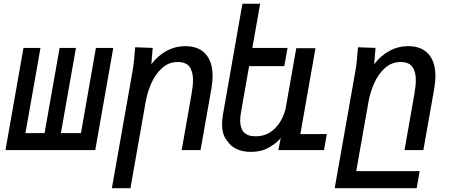

<svg xmlns="http://www.w3.org/2000/svg" viewBox="-20 -808 2440 1034"><path d="M493 0H9.5L106.5 -550H198L117 -91H220L301 -550H389L308 -91H416L496.5 -550H590Z M708 -553.5 802.5 -550 795 -462Q832 -510 878.5 -534.8Q925 -559.5 977 -559.5Q1050 -559.5 1087.5 -517Q1125 -474.5 1125 -398Q1125 -369.5 1118.5 -330.5L1060 0H958.5L1011 -298Q1019.5 -349 1019.5 -376Q1019.5 -422 1000.8 -448Q982 -474 937.5 -474Q889.5 -474 853.5 -442Q817.5 -410 795.5 -360.8Q773.5 -311.5 764 -257L682.5 205.5H582.5L692.5 -417.5Q698.5 -451 701.5 -479.5Q704.5 -508 708 -553.5Z M1206 -46.5Q1176 -78.5 1176 -139.5Q1176 -163 1180.5 -190L1285.5 -788H1381L1339 -550H1528.5L1511 -452H1321.5L1278 -204Q1273.5 -179.5 1273.5 -158.5Q1273.5 -117.5 1293.2 -95.8Q1313 -74 1356.5 -74Q1418 -74 1459.2 -115Q1500.5 -156 1517.5 -219.5L1575.5 -548.5H1679L1597.5 -86H1740L1725 0H1479L1492 -65Q1468 -35.5 1427 -12.8Q1386 10 1332.5 10Q1288 10 1256 -4.5Q1224 -19 1206 -46.5Z M1908 -553.5 2002.5 -550 1995 -462Q2032 -510 2078.5 -534.8Q2125 -559.5 2177 -559.5Q2250 -559.5 2287.5 -517Q2325 -474.5 2325 -398Q2325 -369.5 2318.5 -330.5L2260 0H2158.5L2211 -298Q2219.5 -349 2219.5 -376Q2219.5 -422 2200.8 -448Q2182 -474 2137.5 -474Q2089.5 -474 2053.5 -442Q2017.5 -410 1995.5 -360.8Q1973.5 -311.5 1964 -257L1898.5 113.5H2240L2224 205.5H1782.5L1892.5 -417.5Q1898.5 -451 1901.5 -479.5Q1904.5 -508 1908 -553.5Z"/></svg>

Font: JuliaMono Medium
Style: Italic
Weight: 500
Italic angle: -9°
Monospace: yes
Designer: cormullion
Foundry: corm
Version: Version 0.054; ttfautohint (v1.8.4)